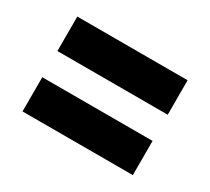

<svg xmlns="http://www.w3.org/2000/svg" viewBox="-80 -645 660 603"><g transform="rotate(30 250.0 -344.0)"><path d="M450 -391V-516H50V-391ZM450 -172V-296H50V-172Z"/></g></svg>

Font: Noto Sans Mono UI Condensed ExtraBold
Style: Regular
Weight: 800
Width: 3
Designer: Monotype Design team
Foundry: Monotype Imaging Inc.
Version: 1.000